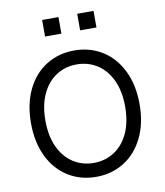

<svg xmlns="http://www.w3.org/2000/svg" viewBox="-100 -1027 958 1118"><g transform="rotate(-10 378.5 -467.5)"><path d="M699.6 -363.6Q699.6 -250.7 658.4 -166.2Q617.2 -81.7 544.2 -35.9Q471.2 9.9 378.6 9.9Q285.5 9.9 212.4 -35.9Q139.2 -81.7 98.4 -166.2Q57.5 -250.7 57.5 -363.6Q57.5 -476.6 98.4 -561.1Q139.2 -645.6 212.4 -691.4Q285.5 -737.2 378.6 -737.2Q471.2 -737.2 544.2 -691.4Q617.2 -645.6 658.4 -561.1Q699.6 -476.6 699.6 -363.6ZM614.3 -363.6Q614.3 -455.3 583.5 -521Q552.6 -586.6 498.9 -620.7Q445.3 -654.8 378.6 -654.8Q311.4 -654.8 258 -620.7Q204.5 -586.6 173.7 -521Q142.8 -455.3 142.8 -363.6Q142.8 -272 173.7 -206.3Q204.5 -140.6 258 -106.5Q311.4 -72.4 378.6 -72.4Q445.3 -72.4 498.9 -106.5Q552.6 -140.6 583.5 -206.3Q614.3 -272 614.3 -363.6ZM225.9 -846.6V-944.6H322.4V-846.6ZM433.2 -846.6V-944.6H529.8V-846.6Z"/></g></svg>

Font: Riot Sans
Style: Regular
Weight: 400
Designer: Rasmus Andersson
Foundry: rsms
Version: Version 3.005